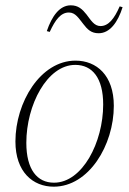

<svg xmlns="http://www.w3.org/2000/svg" viewBox="-20 -690 486 722"><path d="M182 12C314 12 408 -144 408 -292C408 -407 343 -462 264 -462C132 -462 38 -305 38 -158C38 -43 104 12 182 12ZM183 -3C120 -3 79 -52 79 -153C79 -295 157 -446 263 -446C327 -446 368 -397 368 -297C368 -155 290 -3 183 -3ZM156 -573 167 -570C188 -616 209 -643 239 -643C264 -643 276 -621 293 -600C309 -579 323 -565 351 -565C393 -565 423 -606 441 -663L430 -666C410 -620 388 -592 358 -592C334 -592 322 -614 305 -636C289 -656 274 -670 246 -670C204 -670 175 -629 156 -573Z"/></svg>

Font: Source Serif 4 Display Light
Style: Italic
Weight: 300
Italic angle: -12°
Designer: Frank Grießhammer
Foundry: Adobe Systems Incorporated
Version: Version 4.004;hotconv 1.0.117;makeotfexe 2.5.65602